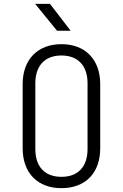

<svg xmlns="http://www.w3.org/2000/svg" viewBox="-20 -970 640 1000"><path d="M277 -810H348L240 -950H163ZM300 10C424 10 502 -68 502 -198V-532C502 -661 423 -740 300 -740C177 -740 98 -661 98 -532V-198C98 -68 177 10 300 10ZM300 -49C214 -49 164 -101 164 -194V-536C164 -628 214 -681 300 -681C386 -681 436 -628 436 -536V-194C436 -101 386 -49 300 -49Z"/></svg>

Font: JetBrains Mono ExtraLight
Style: Regular
Weight: 240
Monospace: yes
Designer: Philipp Nurullin, Konstantin Bulenkov
Foundry: JetBrains
Version: Version 2.305